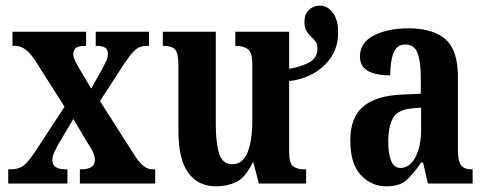

<svg xmlns="http://www.w3.org/2000/svg" viewBox="-20 -648 1715 678"><path d="M9 0V-50H17Q46 -50 63 -63Q80 -76 105 -114L208 -271L105 -433Q71 -486 35 -486H24V-536H284V-486H281Q255 -486 247 -477.5Q239 -469 239 -457Q239 -447 243.5 -437Q248 -427 257 -411L302 -335L339 -401Q348 -418 354.5 -431Q361 -444 361 -457Q361 -475 350 -480.5Q339 -486 322 -486H318V-536H506V-486H499Q475 -486 459.5 -473.5Q444 -461 418 -422L333 -291L453 -103Q471 -74 486.5 -62Q502 -50 517 -50H528V0H262V-50H266Q315 -50 315 -83Q315 -94 309.5 -108Q304 -122 284 -152L239 -228L185 -137Q177 -122 171 -109Q165 -96 165 -82Q165 -66 176.5 -58Q188 -50 215 -50H218V0Z M743 10Q680 10 645 -37.5Q610 -85 610 -187V-417Q610 -460 598.5 -473Q587 -486 558 -486H555V-536H742V-208Q742 -143 754 -105.5Q766 -68 800 -68Q838 -68 854.5 -110.5Q871 -153 871 -224V-420Q871 -465 854 -475.5Q837 -486 814 -486H811V-536H1001V-405Q1039 -411 1070 -426.5Q1101 -442 1101 -477Q1101 -493 1094 -502Q1087 -511 1078 -519Q1069 -527 1062 -539Q1055 -551 1055 -572Q1055 -597 1070.5 -612.5Q1086 -628 1110 -628Q1137 -628 1155.5 -603Q1174 -578 1174 -534Q1174 -483 1149.5 -446.5Q1125 -410 1085.5 -388Q1046 -366 1001 -362V-114Q1001 -70 1016 -60Q1031 -50 1054 -50H1061V0H894L875 -74H872Q847 -21 814.5 -5.5Q782 10 743 10Z M1344 10Q1292 10 1254.5 -29.5Q1217 -69 1217 -152Q1217 -233 1262 -271.5Q1307 -310 1399 -314L1466 -317V-374Q1466 -430 1454.5 -460.5Q1443 -491 1411 -491Q1382 -491 1370 -462Q1358 -433 1358 -382Q1251 -382 1251 -448Q1251 -498 1300.5 -523Q1350 -548 1422 -548Q1509 -548 1553 -509.5Q1597 -471 1597 -377V-121Q1597 -79 1608 -64.5Q1619 -50 1646 -50H1649V0H1491L1474 -74H1467Q1439 -33 1415 -11.5Q1391 10 1344 10ZM1394 -55Q1427 -55 1447 -93Q1467 -131 1467 -191V-268L1433 -265Q1386 -261 1368.5 -232Q1351 -203 1351 -147Q1351 -104 1361.5 -79.5Q1372 -55 1394 -55Z"/></svg>

Font: Noto Serif ExtraCondensed
Style: Bold
Weight: 700
Width: 2
Designer: Monotype Design Team
Foundry: Monotype Imaging Inc.
Version: Version 2.014; ttfautohint (v1.8.4.7-5d5b)